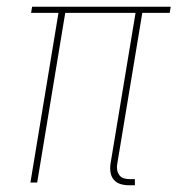

<svg xmlns="http://www.w3.org/2000/svg" viewBox="-20 -540 540 568"><path d="M379 8H361Q348 8 336.5 4.5Q325 1 317 -8Q309 -17 307 -30Q305 -43 307 -56L381 -502H173L90 0H70L153 -502H72L75 -520H485L482 -502H401L327 -56Q325 -47 326.5 -38Q328 -29 333 -22Q338 -15 346.5 -12.5Q355 -10 364 -10H379Z"/></svg>

Font: Iosevka Term Curly Th Obl
Style: Regular
Weight: 100
Italic angle: -9°
Designer: Belleve Invis
Foundry: Belleve Invis
Version: Version 32.3.0